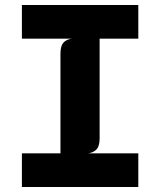

<svg xmlns="http://www.w3.org/2000/svg" viewBox="-20 -747 640 767"><path d="M67.5 0V-134.5H221.5V-532Q221.5 -562 232.5 -575.5Q243.5 -589 266 -592.5H67.5V-727H532.5V-592.5H378V-195Q378 -165 367 -151.8Q356 -138.5 333.5 -134.5H532.5V0Z"/></svg>

Font: Spline Sans Mono
Style: Bold
Weight: 700
Designer: Eben Sorkin, Mirko Velimirovic
Foundry: Sorkin Type
Version: Version 1.004